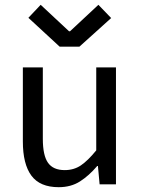

<svg xmlns="http://www.w3.org/2000/svg" viewBox="-20 -766 584 798"><path d="M228 -572 98 -692 149 -746 267 -636H271L389 -746L442 -691L310 -572ZM442 -691ZM224 12Q146 12 110.5 -36Q75 -84 75 -178V-486H158V-189Q158 -120 179.5 -89.5Q201 -59 249 -59Q287 -59 316 -78.5Q345 -98 380 -141V-486H462V0H394L387 -76H384Q350 -36 312.5 -12Q275 12 224 12Z"/></svg>

Font: Pinyin1712
Style: Regular
Weight: 400
Version: Version 1